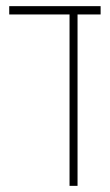

<svg xmlns="http://www.w3.org/2000/svg" viewBox="-20 -604 357 624"><path d="M206 0V-557H10V-584H307V-557H232V0Z"/></svg>

Font: Noto Sans Hebrew ExtraCondensed Thin
Style: Regular
Weight: 100
Width: 2
Designer: Monotype Design Team
Foundry: Monotype Imaging Inc.
Version: Version 2.004; ttfautohint (v1.8.4.7-5d5b)